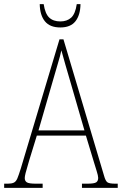

<svg xmlns="http://www.w3.org/2000/svg" viewBox="-23 -903 586 923"><path d="M-3 0V-20H15Q33 -20 43.5 -25Q54 -30 60.5 -45.5Q67 -61 77 -93L263 -714H282L477 -59Q484 -33 493.5 -26.5Q503 -20 531 -20H543V0H371V-20H396Q430 -20 439.5 -26.5Q449 -33 449 -48Q449 -58 441.5 -81.5Q434 -105 429 -122L390 -251H154L118 -134Q115 -122 109.5 -104.5Q104 -87 100 -71Q96 -55 96 -47Q96 -33 106 -26.5Q116 -20 150 -20H182V0ZM162 -276H383L319 -497Q304 -549 291.5 -591.5Q279 -634 272 -661Q267 -636 254 -593.5Q241 -551 230 -511ZM267 -771Q217 -771 193 -800.5Q169 -830 168 -883H187Q194 -837 213.5 -818.5Q233 -800 267 -800Q299 -800 319 -818Q339 -836 346 -883H364Q363 -830 339.5 -800.5Q316 -771 267 -771Z"/></svg>

Font: Noto Serif Lao Condensed Thin
Style: Regular
Weight: 100
Width: 3
Designer: Monotype Design Team
Foundry: Monotype Imaging Inc.
Version: Version 2.003; ttfautohint (v1.8.4.7-5d5b)